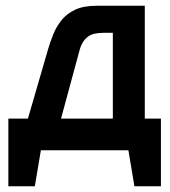

<svg xmlns="http://www.w3.org/2000/svg" viewBox="-20 -521 590 667"><path d="M483 -109V-501H315Q270 -501 240.5 -487Q211 -473 193 -450Q175 -427 164.5 -400.5Q154 -374 147 -350L77 -109H9V126H101L122 1H426L447 126H539V-109ZM192 -109 256 -345Q261 -364 269 -376Q277 -388 287.5 -395Q298 -402 311.5 -404.5Q325 -407 341 -407H372V-109Z"/></svg>

Font: Advent Pro
Style: Bold
Weight: 700
Designer: VivaRado, Andreas Kalpakidis
Foundry: VivaRado, Andreas Kalpakidis
Version: Version 3.000